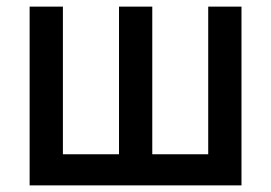

<svg xmlns="http://www.w3.org/2000/svg" viewBox="-20 -560 820 580"><path d="M709.5 0V-540H609V-94H440V-540H339.5V-94H170V-540H69.5V0Z"/></svg>

Font: Manrope SemiBold
Style: Regular
Weight: 600
Designer: Mikhail Sharanda
Foundry: Mikhail Sharanda
Version: Version 4.505